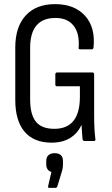

<svg xmlns="http://www.w3.org/2000/svg" viewBox="-20 -683 542 930"><path d="M230 8Q144 8 99 -45Q54 -98 54 -199V-453Q54 -553 104.5 -608Q155 -663 247 -663Q341 -663 392 -606.5Q443 -550 433 -453Q432 -444 424 -444H368Q359 -444 361 -453Q366 -521 336.5 -558.5Q307 -596 249 -596Q126 -596 126 -451V-202Q126 -128 154 -93.5Q182 -59 243 -59Q367 -59 367 -214V-265H256Q248 -265 248 -274V-322Q248 -332 256 -332H428Q436 -332 436 -322V-127Q436 -87 437.5 -60.5Q439 -34 442 -10Q444 0 435 0H390Q382 0 380 -8Q379 -20 377.5 -37Q376 -54 375 -77H374Q356 -37 319.5 -14.5Q283 8 230 8ZM218 227Q212 227 213 219L229 150Q204 142 204 113V97Q204 78 215 68.5Q226 59 244 59Q285 59 285 97V113Q285 126 282.5 137Q280 148 276 160L257 222Q254 227 249 227Z"/></svg>

Font: Sofia Sans Cond
Style: Regular
Weight: 400
Width: 3
Designer: Botio Nikoltchev, Ani Petrova
Foundry: lettersoup
Version: Version 4.100; ttfautohint (v1.8.3)